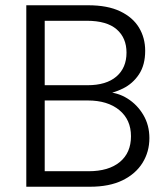

<svg xmlns="http://www.w3.org/2000/svg" viewBox="-20 -710 637 730"><path d="M80 0V-690H315Q389 -690 437 -667Q485 -644 508.5 -605Q532 -566 532 -517Q532 -463 508.5 -427.5Q485 -392 447.5 -373.5Q410 -355 369 -350L382 -360Q427 -359 464.5 -335.5Q502 -312 525 -273Q548 -234 548 -185Q548 -133 522 -91Q496 -49 446 -24.5Q396 0 322 0ZM150 -59H317Q393 -59 435.5 -94Q478 -129 478 -192Q478 -255 433.5 -291.5Q389 -328 314 -328H150ZM150 -386H313Q384 -386 422.5 -419Q461 -452 461 -510Q461 -566 423.5 -598.5Q386 -631 310 -631H150Z"/></svg>

Font: Parkinsans Light Light
Style: Regular
Weight: 300
Version: Version 1.000